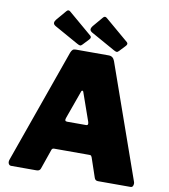

<svg xmlns="http://www.w3.org/2000/svg" viewBox="-101 -1048 1000 1133"><g transform="rotate(10 399.5 -481.5)"><path d="M43 0Q32 0 27 -10.5Q22 -21 28 -37L270 -719Q275 -731 281 -736.5Q287 -742 300 -742H497Q523 -742 533 -715L773 -34Q777 -24 773.5 -12Q770 0 759 0H563Q546 0 541 -17L502 -132Q500 -137 497.5 -140.5Q495 -144 487 -144H275Q263 -144 260 -133L219 -15Q217 -9 211.5 -4.5Q206 0 195 0H43ZM437 -314Q452 -314 446 -334L386 -505Q384 -510 380 -510Q376 -510 374 -505L313 -335Q305 -314 323 -314ZM205 -955Q216 -969 229 -957L369 -838Q381 -828 366 -813L333 -778Q326 -770 319.5 -770.5Q313 -771 301 -778L158 -858Q145 -866 145.5 -875.5Q146 -885 154 -895ZM424 -955Q435 -969 448 -957L588 -838Q600 -828 585 -813L552 -778Q545 -770 538.5 -770.5Q532 -771 520 -778L377 -858Q364 -866 364.5 -875.5Q365 -885 373 -895Z"/></g></svg>

Font: Libre Franklin Black
Style: Regular
Weight: 900
Designer: Pablo Impallari, Rodrigo Fuenzalida, Nhung Nguyen
Foundry: Impallari Type
Version: Version 3.000